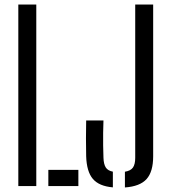

<svg xmlns="http://www.w3.org/2000/svg" viewBox="-20 -820 747 846"><path d="M60.7 0V-800H139.9V0ZM193 0V-71.5H325.3V0ZM477.3 5.6Q416.4 0.4 389.1 -31.8Q361.8 -64 359.7 -131.3Q358.8 -173.8 358.8 -210.3Q358.8 -246.8 359.7 -289.3H435.9Q435 -261.8 434.5 -234.4Q434 -206.9 434.5 -179.6Q435 -152.4 435.9 -124.9Q436.8 -96.6 446 -82.2Q455.1 -67.9 477.3 -63.6ZM530.4 6V-63.3Q556 -67.5 565.9 -81.9Q575.8 -96.3 575.8 -124.9V-800H654.9V-131.3Q654.9 -63.6 626 -31.2Q597 1.3 530.4 6Z"/></svg>

Font: Big Shoulders Stencil Text Thin
Style: Regular
Weight: 100
Designer: Patric King
Foundry: XO Type Co
Version: Version 2.001